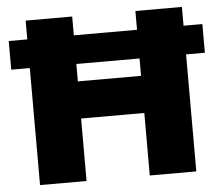

<svg xmlns="http://www.w3.org/2000/svg" viewBox="-51 -757 940 814"><g transform="rotate(-5 419.5 -350.0)"><path d="M554 0V-700H752V0ZM87 0V-700H285V0ZM271 -266V-424H568V-266ZM8 -498V-620H832V-498Z"/></g></svg>

Font: Montserrat Thin ExtraBold
Style: Regular
Weight: 800
Version: Version 9.000